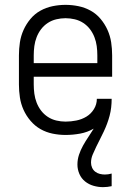

<svg xmlns="http://www.w3.org/2000/svg" viewBox="-20 -548 540 791"><path d="M404 223Q385 223 365.5 217.5Q346 212 330.5 199.5Q315 187 307 168.5Q299 150 299 130Q299 109 305.5 89.5Q312 70 322 52Q332 34 343.5 17Q355 0 366 -18Q340 -3 310 2.5Q280 8 250 8Q223 8 196.5 2.5Q170 -3 147 -16Q124 -29 106 -50Q88 -71 77 -95.5Q66 -120 62 -146.5Q58 -173 58 -200V-320Q58 -347 62 -373.5Q66 -400 77 -424.5Q88 -449 105.5 -470Q123 -491 146.5 -504Q170 -517 196.5 -522.5Q223 -528 250 -528Q277 -528 303.5 -522.5Q330 -517 353.5 -504Q377 -491 394.5 -470Q412 -449 423 -424.5Q434 -400 438 -373.5Q442 -347 442 -320V-232H119V-200Q119 -181 121.5 -162Q124 -143 131 -125Q138 -107 149.5 -92Q161 -77 177 -66.5Q193 -56 212 -51.5Q231 -47 250 -47Q272 -47 294.5 -51.5Q317 -56 336 -67.5Q355 -79 367 -98.5Q379 -118 379 -141H440Q440 -123 438 -105.5Q436 -88 431.5 -71Q427 -54 421 -38Q415 -22 407.5 -6Q400 10 392 25.5Q384 41 376.5 56.5Q369 72 362 88.5Q355 105 355 122Q355 133 359.5 143Q364 153 372.5 159.5Q381 166 391.5 168.5Q402 171 412 171Q419 171 426 170Q433 169 440 167V219Q431 221 422 222Q413 223 404 223ZM119 -288H381V-320Q381 -339 378.5 -358Q376 -377 369 -395Q362 -413 350.5 -428Q339 -443 323 -453.5Q307 -464 288 -468.5Q269 -473 250 -473Q231 -473 212 -468.5Q193 -464 177 -453.5Q161 -443 149.5 -428Q138 -413 131 -395Q124 -377 121.5 -358Q119 -339 119 -320Z"/></svg>

Font: Iosevka Fixed Light
Style: Regular
Weight: 300
Monospace: yes
Designer: Belleve Invis
Foundry: Belleve Invis
Version: Version 32.3.0